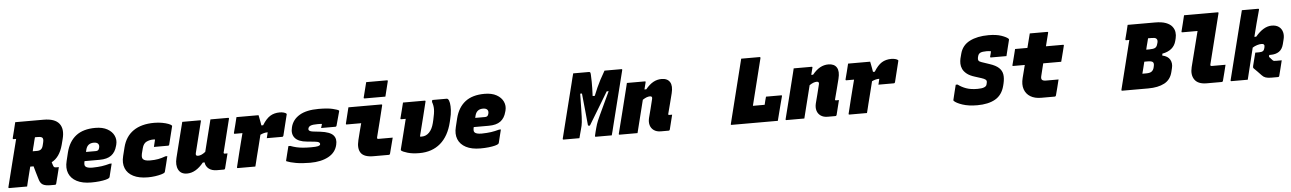

<svg xmlns="http://www.w3.org/2000/svg" viewBox="-45 -1422 13876 2064"><g transform="rotate(-5 6893.0 -390.0)"><path d="M187 0H-5Q-16 0 -14 -11Q18 -141 50 -266.5Q82 -392 114 -520H86Q81 -520 79 -523.5Q77 -527 78 -531Q89 -575 99.5 -616Q110 -657 120 -700H425Q547 -700 593.5 -641Q640 -582 612 -475L596 -413Q561 -282 473 -237Q478 -222 482 -208Q488 -188 494.5 -183Q501 -178 520 -178H545Q535 -135 523.5 -90.5Q512 -46 501 -3Q498 8 487 8H440Q383 8 356 -8Q329 -24 317 -66Q306 -102 295.5 -138Q285 -174 275 -210H239Q232 -183 225 -155Q218 -127 211 -99Q205 -74 198.5 -48.5Q192 -23 187 0ZM298 -445Q293 -427 288.5 -408.5Q284 -390 280 -372H328Q355 -372 370.5 -385Q386 -398 393 -428L400 -457Q405 -477 403.5 -489.5Q402 -502 396 -508Q385 -520 346 -520H317Q312 -501 307 -482.5Q302 -464 298 -445Z M972 -564Q1050 -564 1101 -535.5Q1152 -507 1173 -461.5Q1194 -416 1181 -365L1177 -351Q1160 -285 1115 -251.5Q1070 -218 988 -218H826L825 -215Q821 -199 821 -185Q821 -171 828 -162Q845 -141 905 -141Q964 -142 1006 -148Q1048 -154 1094 -167H1114Q1105 -132 1096.5 -96Q1088 -60 1079 -25Q1078 -20 1074 -16Q1065 -7 1036 0.5Q1007 8 966 12.5Q925 17 878 17Q783 17 722 -15Q661 -47 638 -104Q615 -161 634 -236L656 -327Q685 -443 762.5 -503.5Q840 -564 972 -564ZM942 -407Q873 -407 856 -340L850 -315H957Q971 -315 980.5 -322Q990 -329 994 -346Q1002 -374 988 -391Q974 -407 942 -407Z M1607 -563Q1653 -563 1693 -555.5Q1733 -548 1760 -537.5Q1787 -527 1795 -517Q1798 -514 1796 -509L1748 -316Q1746 -305 1734 -305H1582L1586 -322Q1590 -337 1593.5 -353Q1597 -369 1601 -383Q1597 -385 1592 -385Q1587 -385 1580 -385Q1543 -385 1509 -369Q1475 -353 1462 -303L1447 -245Q1443 -225 1443.5 -210Q1444 -195 1453 -185Q1471 -164 1530 -164Q1579 -164 1616.5 -171Q1654 -178 1697 -194H1717Q1707 -153 1697 -111.5Q1687 -70 1676 -29Q1675 -24 1671 -20Q1662 -12 1634 -4Q1606 4 1568 9.5Q1530 15 1490 15Q1394 15 1332.5 -16.5Q1271 -48 1248 -105Q1225 -162 1244 -237L1267 -329Q1296 -444 1382 -503.5Q1468 -563 1607 -563Z M1909 -547H2101Q2113 -547 2109 -536L2025 -200Q2017 -169 2046 -169Q2063 -169 2082 -176.5Q2101 -184 2127 -204Q2147 -286 2168 -368Q2189 -450 2213 -547H2404Q2415 -547 2412 -536Q2390 -447 2367.5 -357Q2345 -267 2324 -182Q2321 -174 2325 -171Q2328 -167 2334 -167H2364Q2354 -127 2344 -87.5Q2334 -48 2324 -8Q2321 3 2310 3H2236Q2181 3 2148 -23Q2115 -49 2110 -92H2091Q2007 11 1913 11Q1846 11 1820 -39.5Q1794 -90 1813 -166Q1831 -240 1848.5 -308Q1866 -376 1884 -449Q1891 -475 1897 -499.5Q1903 -524 1909 -547Z M2494 -547H2732Q2732 -547 2736.5 -526Q2741 -505 2745.5 -478.5Q2750 -452 2753 -435H2772Q2813 -502 2857 -529.5Q2901 -557 2962 -557Q2984 -557 3004 -551.5Q3024 -546 3032 -538Q3035 -535 3035 -532.5Q3035 -530 3034 -527L2979 -304Q2976 -293 2965 -293H2799L2802 -305Q2805 -318 2808 -330Q2811 -342 2814 -355H2809Q2775 -355 2734 -336Q2719 -275 2704 -215Q2689 -155 2674 -97Q2668 -72 2662 -47.5Q2656 -23 2650 0H2461Q2450 0 2453 -11Q2457 -26 2467 -68Q2477 -110 2490.5 -164Q2504 -218 2518 -273Q2532 -328 2543 -370H2460Q2450 -370 2452 -381Q2463 -422 2473.5 -463.5Q2484 -505 2494 -547Z M3380 -558Q3480 -558 3533.5 -544.5Q3587 -531 3596 -523Q3602 -519 3599 -513L3558 -363Q3555 -351 3543 -351H3390L3396 -370Q3398 -377 3400 -383Q3402 -389 3403 -394Q3393 -395 3382.5 -395.5Q3372 -396 3356 -396Q3304 -396 3281.5 -387Q3259 -378 3254 -358Q3246 -327 3300 -321L3379 -312Q3483 -299 3517.5 -259.5Q3552 -220 3536 -157Q3517 -74 3438 -31.5Q3359 11 3241 11Q3153 11 3088.5 -0.5Q3024 -12 2989 -27Q2983 -29 2985 -36Q2995 -75 3004 -113Q3013 -151 3023 -188H3043Q3075 -176 3106.5 -168.5Q3138 -161 3176 -157.5Q3214 -154 3265 -154Q3321 -154 3341 -159.5Q3361 -165 3364 -176Q3367 -190 3354 -199Q3341 -208 3306 -211L3226 -219Q3134 -227 3097 -271.5Q3060 -316 3079 -388Q3099 -468 3174 -513Q3249 -558 3380 -558Z M3702 -547H4057Q4068 -547 4065 -536Q4044 -451 4023.5 -367Q4003 -283 3981 -199Q3979 -188 3982 -185Q3986 -181 3994 -181H4148Q4137 -139 4126 -96Q4115 -53 4104 -11Q4101 0 4090 0H3925Q3824 0 3790 -48.5Q3756 -97 3778 -186Q3789 -231 3800.5 -276Q3812 -321 3824 -365H3668Q3657 -365 3660 -376ZM3916 -800H4140Q4151 -800 4148 -789L4108 -627H3884Q3872 -627 3875 -638Z M4291 -547H4525Q4536 -547 4533 -536Q4514 -459 4495 -381.5Q4476 -304 4456 -227Q4452 -213 4448.5 -197.5Q4445 -182 4441 -167Q4446 -166 4451 -165.5Q4456 -165 4461 -165Q4507 -165 4541 -200Q4575 -235 4591 -299L4599 -332Q4616 -404 4616.5 -446Q4617 -488 4602 -527L4607 -547H4762Q4770 -547 4775 -542Q4788 -530 4793.5 -497.5Q4799 -465 4796.5 -420Q4794 -375 4781 -325L4774 -295Q4738 -145 4647.5 -67.5Q4557 10 4420 10Q4345 10 4293 -5.5Q4241 -21 4226 -35Q4222 -39 4224 -48Q4246 -135 4266 -214Q4286 -293 4305 -370H4257Q4246 -370 4249 -381Q4259 -420 4270 -462.5Q4281 -505 4291 -547Z M5172 -564Q5250 -564 5301 -535.5Q5352 -507 5373 -461.5Q5394 -416 5381 -365L5377 -351Q5360 -285 5315 -251.5Q5270 -218 5188 -218H5026L5025 -215Q5021 -199 5021 -185Q5021 -171 5028 -162Q5045 -141 5105 -141Q5164 -142 5206 -148Q5248 -154 5294 -167H5314Q5305 -132 5296.5 -96Q5288 -60 5279 -25Q5278 -20 5274 -16Q5265 -7 5236 0.5Q5207 8 5166 12.5Q5125 17 5078 17Q4983 17 4922 -15Q4861 -47 4838 -104Q4815 -161 4834 -236L4856 -327Q4885 -443 4962.5 -503.5Q5040 -564 5172 -564ZM5142 -407Q5073 -407 5056 -340L5050 -315H5157Q5171 -315 5180.5 -322Q5190 -329 5194 -346Q5202 -374 5188 -391Q5174 -407 5142 -407Z M6147 0H5976Q5966 0 5968 -11Q6005 -159 6042 -306.5Q6079 -454 6116 -601Q6121 -624 6127.5 -648.5Q6134 -673 6141 -700H6308Q6319 -700 6323.5 -695.5Q6328 -691 6329 -669Q6331 -626 6331.5 -592.5Q6332 -559 6331 -523.5Q6330 -488 6328 -439H6351Q6371 -489 6388.5 -528Q6406 -567 6427 -607Q6448 -647 6479 -700H6661Q6672 -700 6669 -689Q6632 -541 6595 -393.5Q6558 -246 6521 -98Q6515 -73 6509 -49Q6503 -25 6496 0H6325Q6313 0 6316 -11Q6321 -32 6325.5 -51.5Q6330 -71 6337 -95Q6343 -116 6348 -132.5Q6353 -149 6362 -170.5Q6371 -192 6387.5 -227.5Q6404 -263 6432 -322.5Q6460 -382 6504 -476H6483Q6425 -379 6373.5 -294Q6322 -209 6271 -125H6260Q6257 -125 6254 -126.5Q6251 -128 6250 -133Q6242 -214 6234 -298Q6226 -382 6216 -476H6197Q6195 -383 6194 -323Q6193 -263 6191.5 -227Q6190 -191 6187.5 -169.5Q6185 -148 6181.5 -131.5Q6178 -115 6172 -94Q6165 -69 6159 -46Q6153 -23 6147 0Z M6707 -547H6900Q6912 -547 6908 -536Q6903 -517 6898.5 -498.5Q6894 -480 6889 -461H6909Q6950 -511 6992 -534Q7034 -557 7081 -557Q7145 -557 7171 -515Q7197 -473 7177 -394Q7164 -340 7149.5 -286Q7135 -232 7121 -177Q7119 -171 7122 -168Q7125 -165 7130 -165H7162Q7152 -126 7142.5 -86.5Q7133 -47 7123 -8Q7120 3 7109 3H7026Q6980 3 6950.5 -18Q6921 -39 6911 -73.5Q6901 -108 6911 -150Q6924 -199 6936.5 -248.5Q6949 -298 6962 -352Q6970 -382 6941 -382Q6924 -382 6905 -375Q6886 -368 6862 -352Q6840 -264 6818 -176Q6796 -88 6774 0H6581Q6570 0 6573 -11Q6601 -121 6628.5 -230.5Q6656 -340 6683 -449Q6690 -476 6696 -501Q6702 -526 6707 -547Z M7790 0Q7778 0 7782 -11Q7819 -158 7855.5 -305.5Q7892 -453 7929 -600Q7935 -625 7941.5 -650Q7948 -675 7954 -700H8153Q8158 -700 8160 -696.5Q8162 -693 8161 -689Q8129 -562 8098 -436Q8067 -310 8035 -184H8162Q8166 -202 8172.5 -228Q8179 -254 8184 -270H8347Q8359 -270 8355 -259Q8345 -221 8333 -175.5Q8321 -130 8309.5 -84Q8298 -38 8288 0Z M8507 -547H8700Q8712 -547 8708 -536Q8703 -517 8698.5 -498.5Q8694 -480 8689 -461H8709Q8750 -511 8792 -534Q8834 -557 8881 -557Q8945 -557 8971 -515Q8997 -473 8977 -394Q8964 -340 8949.5 -286Q8935 -232 8921 -177Q8919 -171 8922 -168Q8925 -165 8930 -165H8962Q8952 -126 8942.5 -86.5Q8933 -47 8923 -8Q8920 3 8909 3H8826Q8780 3 8750.5 -18Q8721 -39 8711 -73.5Q8701 -108 8711 -150Q8724 -199 8736.5 -248.5Q8749 -298 8762 -352Q8770 -382 8741 -382Q8724 -382 8705 -375Q8686 -368 8662 -352Q8640 -264 8618 -176Q8596 -88 8574 0H8381Q8370 0 8373 -11Q8401 -121 8428.5 -230.5Q8456 -340 8483 -449Q8490 -476 8496 -501Q8502 -526 8507 -547Z M9094 -547H9332Q9332 -547 9336.5 -526Q9341 -505 9345.5 -478.5Q9350 -452 9353 -435H9372Q9413 -502 9457 -529.5Q9501 -557 9562 -557Q9584 -557 9604 -551.5Q9624 -546 9632 -538Q9635 -535 9635 -532.5Q9635 -530 9634 -527L9579 -304Q9576 -293 9565 -293H9399L9402 -305Q9405 -318 9408 -330Q9411 -342 9414 -355H9409Q9375 -355 9334 -336Q9319 -275 9304 -215Q9289 -155 9274 -97Q9268 -72 9262 -47.5Q9256 -23 9250 0H9061Q9050 0 9053 -11Q9057 -26 9067 -68Q9077 -110 9090.5 -164Q9104 -218 9118 -273Q9132 -328 9143 -370H9060Q9050 -370 9052 -381Q9063 -422 9073.5 -463.5Q9084 -505 9094 -547Z M10624 -720Q10708 -720 10762.5 -701Q10817 -682 10836 -663Q10840 -659 10840 -656Q10840 -653 10838 -645Q10828 -605 10817.5 -562.5Q10807 -520 10797 -479H10630Q10619 -479 10622 -490Q10626 -504 10629.5 -517.5Q10633 -531 10636 -545Q10616 -550 10589 -550Q10543 -550 10522 -540.5Q10501 -531 10494 -505L10490 -489Q10486 -470 10492.5 -458Q10499 -446 10524 -438L10610 -409Q10675 -388 10707.5 -357.5Q10740 -327 10746.5 -285.5Q10753 -244 10740 -188L10734 -164Q10709 -66 10634 -23Q10559 20 10439 20Q10346 20 10280 -2Q10214 -24 10190 -49Q10187 -52 10187 -55Q10187 -58 10188 -61Q10198 -104 10208 -144Q10218 -184 10227 -220H10247Q10285 -191 10334.5 -173Q10384 -155 10457 -155Q10504 -155 10528.5 -165Q10553 -175 10557 -194L10561 -211Q10567 -234 10553 -245.5Q10539 -257 10510 -266L10441 -288Q10385 -305 10354 -330Q10323 -355 10310 -383.5Q10297 -412 10296.5 -441Q10296 -470 10302 -496L10315 -546Q10338 -636 10420 -678Q10502 -720 10624 -720Z M10896 -547H11029Q11033 -562 11036.5 -576.5Q11040 -591 11044 -606Q11050 -629 11056 -653Q11062 -677 11068 -700H11257Q11268 -700 11265 -689Q11256 -654 11247 -618.5Q11238 -583 11229 -547H11413Q11425 -547 11421 -536Q11416 -514 11408 -483Q11400 -452 11392 -420.5Q11384 -389 11378 -367H11184Q11176 -335 11168 -302.5Q11160 -270 11152 -237Q11143 -205 11155 -192Q11167 -180 11198 -180H11333Q11322 -137 11312 -95Q11302 -53 11290 -11Q11287 0 11277 0H11130Q11061 0 11014.5 -28Q10968 -56 10950 -108Q10932 -160 10950 -230Q10959 -264 10967.5 -298.5Q10976 -333 10985 -367H10861Q10849 -367 10853 -378Q10859 -400 10867 -431.5Q10875 -463 10883 -494Q10891 -525 10896 -547Z M12285 0H12005Q11994 0 11997 -12Q12029 -142 12062.5 -274Q12096 -406 12128 -537H12094Q12089 -537 12087 -540.5Q12085 -544 12086 -548Q12097 -590 12107 -629.5Q12117 -669 12124 -700H12418Q12492 -700 12536.5 -683Q12581 -666 12603 -638Q12625 -610 12629.5 -577Q12634 -544 12626 -512L12619 -484Q12593 -382 12469 -359L12466 -339Q12527 -326 12549 -286Q12571 -246 12558 -195L12548 -154Q12528 -72 12460 -36Q12392 0 12285 0ZM12318 -489Q12313 -471 12308.5 -453Q12304 -435 12300 -417H12334Q12378 -417 12396.5 -427.5Q12415 -438 12422 -466L12427 -483Q12430 -495 12428.5 -506.5Q12427 -518 12419 -525Q12411 -533 12397 -535Q12383 -537 12363 -537H12330Q12327 -525 12324 -512.5Q12321 -500 12318 -489ZM12236 -163H12278Q12318 -163 12336 -176.5Q12354 -190 12361 -214L12365 -231Q12373 -262 12361 -276Q12349 -290 12305 -290H12268Q12259 -254 12251 -221.5Q12243 -189 12236 -163Z M12737 -750H13100Q13111 -750 13108 -739Q13074 -604 13040.5 -468.5Q13007 -333 12973 -199Q12971 -190 12974 -185Q12978 -181 12986 -181H13135Q13125 -139 13114 -96Q13103 -53 13092 -11Q13089 0 13078 0H12916Q12823 0 12786.5 -52.5Q12750 -105 12770 -187Q12794 -283 12818.5 -378Q12843 -473 12867 -569H12703Q12692 -569 12695 -580Q12706 -622 12716.5 -665Q12727 -708 12737 -750Z M13666 -557Q13713 -557 13742.5 -535.5Q13772 -514 13782 -476.5Q13792 -439 13779 -392L13768 -348Q13754 -293 13718 -269Q13682 -245 13629 -245H13612L13608 -225Q13619 -215 13626 -205Q13633 -195 13643 -186Q13650 -179 13657.5 -177.5Q13665 -176 13678 -176H13741Q13731 -136 13721 -94.5Q13711 -53 13700 -12Q13698 0 13683 0H13612Q13575 0 13552 -8Q13529 -16 13512 -35Q13490 -59 13471 -78Q13452 -97 13432 -117Q13425 -125 13429 -141Q13438 -177 13447 -212.5Q13456 -248 13465 -283H13507Q13534 -283 13547.5 -292Q13561 -301 13565 -320L13568 -332Q13570 -342 13570 -348.5Q13570 -355 13565 -361Q13559 -370 13539 -370Q13518 -370 13491.5 -362Q13465 -354 13442 -339Q13421 -254 13400.5 -169.5Q13380 -85 13359 0H13183Q13172 0 13175 -11Q13215 -171 13255.5 -331.5Q13296 -492 13336 -652Q13343 -679 13349.5 -704Q13356 -729 13361 -750H13537Q13547 -750 13545 -739Q13525 -668 13506.5 -596.5Q13488 -525 13470 -453H13490Q13577 -557 13666 -557Z"/></g></svg>

Font: Recursive Mn Lnr St Blk
Style: Italic
Weight: 900
Italic angle: -15°
Monospace: yes
Version: Version 1.079;hotconv 1.0.112;makeotfexe 2.5.65598; ttfautoh